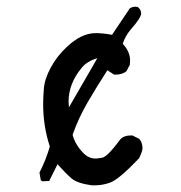

<svg xmlns="http://www.w3.org/2000/svg" viewBox="-20 -562 540 574"><path d="M264 -8H254Q211 -14 194 -28.5Q177 -43 152 -71L127 -21L107 -20L102 -23L98 -46Q117 -83 129 -124Q109 -184 109 -252Q109 -267 111 -296Q113 -325 131.5 -359.5Q150 -394 179 -421Q223 -463 266 -463Q287 -463 315 -458L368 -537Q376 -542 385 -542L392 -541Q402 -533 402 -522Q402 -509 371 -474Q354 -454 347 -431Q369 -408 369 -380L368 -368L358 -349Q345 -339 327 -339H321L301 -352Q270 -304 242.5 -257Q215 -210 197 -159Q205 -130 226 -108Q243 -88 266 -88Q270 -88 285.5 -90.5Q301 -93 341 -147Q352 -157 370 -157H376L396 -147Q406 -136 406 -119Q406 -110 396 -89Q335 -25 309 -16Q287 -8 264 -8ZM186 -241 271 -388Q240 -379 224 -359Q185 -312 185 -258Z"/></svg>

Font: Xiaolai SC
Style: Regular
Weight: 400
Designer: Nozomi Seto 瀬戸のぞみ
Version: Version 3.11;December 4, 2020;FontCreator 13.0.0.2613 64-bit